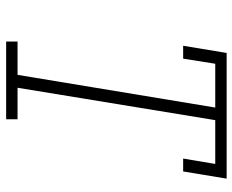

<svg xmlns="http://www.w3.org/2000/svg" viewBox="-88 -688 775 640"><g transform="rotate(90 300.0 -367.5)"><path d="M118 0V-38H229L338 -697H192L175 -590H132L156 -735H575L551 -590H508L526 -697H380L272 -38H377V0Z"/></g></svg>

Font: Iosevka Slab XLtExObl
Style: Regular
Weight: 200
Width: 7
Italic angle: -9°
Monospace: yes
Designer: Belleve Invis
Foundry: Belleve Invis
Version: Version 11.1.1; ttfautohint (v1.8.3)